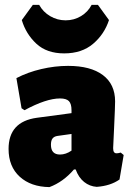

<svg xmlns="http://www.w3.org/2000/svg" viewBox="-20 -753 543 784"><path d="M450 -339Q450 -319 446 -233Q442 -157 442 -148Q442 -137 445.5 -132Q449 -127 456 -127Q463 -127 473 -130L485 -120L468 -20Q431 6 375 10Q346 8 323.5 -10Q301 -28 289 -61H282Q238 -10 182 11Q106 10 60.5 -31.5Q15 -73 15 -145Q15 -256 130 -272L272 -291V-303Q272 -329 261.5 -340Q251 -351 225 -351Q169 -351 80 -303L68 -311L47 -434Q93 -458 148.5 -471Q204 -484 258 -484Q350 -484 400 -446.5Q450 -409 450 -339ZM215 -198Q201 -196 194.5 -187.5Q188 -179 188 -162Q188 -122 225 -122Q249 -122 272 -138V-206ZM425 -671Q406 -613 360 -574Q314 -535 242 -535Q171 -535 128.5 -574.5Q86 -614 69 -671L114 -733H140Q156 -704 185 -687Q214 -670 248 -670Q282 -670 310.5 -687Q339 -704 354 -733H380Z"/></svg>

Font: Luna Sans Black
Style: Regular
Weight: 900
Designer: Juan Pablo del Peral
Foundry: Huerta Tipografica
Version: Version 2.001; ttfautohint (v1.5)